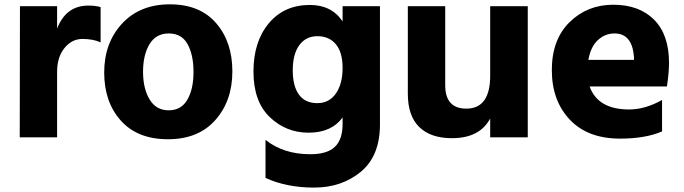

<svg xmlns="http://www.w3.org/2000/svg" viewBox="-20 -602 3165 888"><path d="M71.3 33.2 72.3 -573.2H244.1V-469.7Q285.2 -576.2 388.7 -576.2Q421.9 -576.2 445.3 -569.3V-406.2Q410.2 -421.9 361.3 -421.9Q312.5 -421.9 278.3 -379.9Q244.1 -337.9 244.1 -269.5V33.2Z M539.1 -43.9Q461.9 -129.9 461.9 -266.6Q461.9 -403.3 544.4 -492.7Q627 -582 765.6 -582Q904.3 -582 979.5 -495.1Q1054.7 -408.2 1054.7 -272Q1054.7 -135.7 976.1 -46.9Q897.5 42 756.8 42Q616.2 42 539.1 -43.9ZM671.4 -397.5Q641.6 -347.7 641.6 -270Q641.6 -192.4 671.9 -142.1Q702.1 -91.8 760.3 -91.8Q818.4 -91.8 846.7 -141.1Q875 -190.4 875 -269Q875 -347.7 847.7 -397.5Q820.3 -447.3 760.7 -447.3Q701.2 -447.3 671.4 -397.5Z M1413.1 -579.1Q1513.7 -579.1 1564.5 -502.9V-573.2H1737.3V-26.4Q1737.3 119.1 1648.9 192.4Q1560.5 265.6 1432.6 265.6Q1304.7 265.6 1208 220.7V44.9Q1291 111.3 1415 111.3Q1493.2 111.3 1528.8 77.1Q1564.5 43 1564.5 -28.3V-58.6Q1512.7 11.7 1407.7 11.7Q1302.7 11.7 1227.5 -60.5Q1152.3 -132.8 1152.3 -271Q1152.3 -409.2 1223.1 -494.1Q1293.9 -579.1 1413.1 -579.1ZM1364.3 -393.1Q1334 -351.6 1334 -277.3Q1334 -203.1 1362.8 -164.1Q1391.6 -125 1447.3 -125Q1502.9 -125 1533.7 -169.9Q1564.5 -214.8 1564.5 -287.6Q1564.5 -360.4 1533.2 -397.5Q1502 -434.6 1448.2 -434.6Q1394.5 -434.6 1364.3 -393.1Z M1866.2 -168V-573.2H2039.1V-208Q2039.1 -99.6 2136.7 -99.6Q2247.1 -99.6 2247.1 -252V-573.2H2420.9V33.2H2247.1V-53.7Q2198.2 37.1 2070.3 37.1Q1971.7 37.1 1918.9 -14.6Q1866.2 -66.4 1866.2 -168Z M3074.2 -311.5Q3074.2 -265.6 3064.5 -202.1H2707Q2745.1 -95.7 2889.6 -95.7Q2963.9 -95.7 3042 -139.6V5.9Q2964.8 39.1 2847.7 39.1Q2698.2 39.1 2615.2 -48.8Q2532.2 -136.7 2532.2 -277.8Q2532.2 -418.9 2614.3 -499.5Q2696.3 -580.1 2816.4 -580.1Q2936.5 -580.1 3005.4 -510.7Q3074.2 -441.4 3074.2 -311.5ZM2701.2 -325.2H2912.1V-339.8Q2903.3 -447.3 2822.3 -447.3Q2778.3 -447.3 2745.1 -416.5Q2711.9 -385.7 2701.2 -325.2Z"/></svg>

Font: GenEi M Gothic v2 Heavy
Style: Regular
Weight: 800
Version: Version 2.0